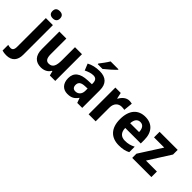

<svg xmlns="http://www.w3.org/2000/svg" viewBox="-12 -1652 2778 2778"><g transform="rotate(45 1377.5 -263.0)"><path d="M62 -687C62 -635 94 -614 140 -614C184 -614 217 -635 217 -687C217 -741 185 -761 140 -761C93 -761 62 -741 62 -687ZM41 240C159 240 211 168 211 59V-547H67V41C67 102 44 121 11 121C-9 121 -25 118 -44 112V228C-21 236 12 240 41 240Z M806 -547H663V-282C663 -171 641 -109 560 -109C508 -109 486 -149 486 -228V-547H343V-190C343 -56 409 10 518 10C582 10 638 -15 669 -70H677L695 0H806Z M1334 -756V-766H1173C1147 -721 1102 -662 1069 -619V-606H1167C1216 -644 1300 -719 1334 -756ZM1164 -556C1084 -556 1015 -539 960 -509L1001 -408C1050 -432 1097 -448 1139 -448C1188 -448 1215 -423 1215 -360V-341L1132 -338C985 -332 909 -275 909 -161C909 -55 968 10 1062 10C1143 10 1184 -16 1226 -74H1229L1256 0H1358V-363C1358 -491 1289 -556 1164 -556ZM1165 -251 1215 -253V-206C1215 -138 1173 -98 1118 -98C1079 -98 1054 -120 1054 -167C1054 -219 1084 -248 1165 -251Z M1767 -557C1705 -557 1654 -510 1626 -455H1619L1599 -547H1489V0H1633V-278C1632 -374 1690 -416 1751 -416C1776 -416 1794 -414 1808 -410L1822 -550C1806 -554 1785 -557 1767 -557Z M2096 -556C1950 -556 1859 -458 1859 -270C1859 -86 1956 10 2114 10C2190 10 2242 -2 2292 -28V-140C2238 -112 2191 -100 2130 -100C2048 -100 2005 -148 2003 -235H2321V-308C2321 -465 2237 -556 2096 -556ZM2099 -451C2157 -451 2186 -403 2187 -334H2005C2010 -413 2045 -451 2099 -451Z M2773 0V-113H2549L2764 -452V-547H2394V-433H2603L2381 -86V0Z"/></g></svg>

Font: Noto Sans Khmer SemiCondensed
Style: Bold
Weight: 700
Width: 4
Designer: Danh Hong and the Monotype Design Team
Foundry: Monotype Imaging Inc.
Version: Version 2.004